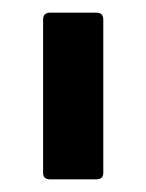

<svg xmlns="http://www.w3.org/2000/svg" viewBox="-20 -703 231 303"><path d="M59 -420Q48 -420 48 -430V-672Q48 -683 59 -683H132Q143 -683 143 -672V-430Q143 -420 132 -420Z"/></svg>

Font: Sofia Sans Medium
Style: Regular
Weight: 500
Designer: Botio Nikoltchev, Ani Petrova
Foundry: lettersoup
Version: Version 4.101; ttfautohint (v1.8.4.7-5d5b)